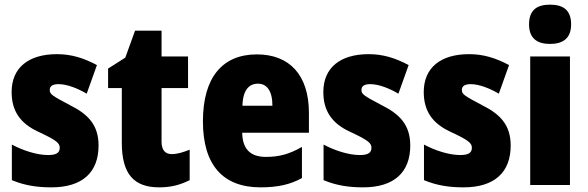

<svg xmlns="http://www.w3.org/2000/svg" viewBox="-20 -796 2528 826"><path d="M404 -170C404 -259 358 -305 282 -343C205 -384 194 -390 194 -409C194 -426 207 -434 232 -434C268 -434 314 -416 353 -393L397 -516C339 -547 286 -563 225 -563C103 -563 30 -505 30 -400C30 -318 68 -265 143 -230C225 -192 237 -180 237 -160C237 -138 221 -129 187 -129C139 -129 80 -148 31 -174V-21C86 2 140 10 201 10C335 10 404 -55 404 -170Z M719 -133C690 -133 675 -151 675 -187V-417H789V-553H675V-664H561L519 -548L445 -501V-417H504V-182C504 -46 557 10 665 10C719 10 758 -2 796 -21V-152C768 -141 743 -133 719 -133Z M1085 -562C937 -562 853 -463 853 -274C853 -86 939 10 1101 10C1174 10 1229 -2 1279 -30V-164C1225 -133 1181 -121 1124 -121C1056 -121 1023 -156 1022 -225H1309V-310C1309 -474 1225 -562 1085 -562ZM1090 -436C1128 -436 1152 -405 1152 -341H1023C1025 -410 1052 -436 1090 -436Z M1745 -170C1745 -259 1699 -305 1623 -343C1546 -384 1535 -390 1535 -409C1535 -426 1548 -434 1573 -434C1609 -434 1655 -416 1694 -393L1738 -516C1680 -547 1627 -563 1566 -563C1444 -563 1371 -505 1371 -400C1371 -318 1409 -265 1484 -230C1566 -192 1578 -180 1578 -160C1578 -138 1562 -129 1528 -129C1480 -129 1421 -148 1372 -174V-21C1427 2 1481 10 1542 10C1676 10 1745 -55 1745 -170Z M2177 -170C2177 -259 2131 -305 2055 -343C1978 -384 1967 -390 1967 -409C1967 -426 1980 -434 2005 -434C2041 -434 2087 -416 2126 -393L2170 -516C2112 -547 2059 -563 1998 -563C1876 -563 1803 -505 1803 -400C1803 -318 1841 -265 1916 -230C1998 -192 2010 -180 2010 -160C2010 -138 1994 -129 1960 -129C1912 -129 1853 -148 1804 -174V-21C1859 2 1913 10 1974 10C2108 10 2177 -55 2177 -170Z M2346 -776C2288 -776 2256 -751 2256 -691C2256 -632 2290 -607 2346 -607C2403 -607 2437 -632 2437 -691C2437 -751 2405 -776 2346 -776ZM2432 -553H2261V0H2432Z"/></svg>

Font: Noto Sans Hebrew Condensed Black
Style: Regular
Weight: 900
Width: 3
Designer: Monotype Design Team
Foundry: Monotype Imaging Inc.
Version: Version 2.004